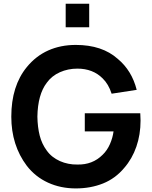

<svg xmlns="http://www.w3.org/2000/svg" viewBox="-20 -1010 826 1045"><path d="M465.5 -861.5H337.5V-989.5H465.5ZM745 -354Q745 -277.5 722.2 -211.8Q699.5 -146 656 -96Q608 -38.5 540.8 -11.5Q473.5 15.5 392.5 15.5Q310 15.5 241.2 -16Q172.5 -47.5 126 -107.5Q41.5 -219.5 41.5 -375Q41.5 -542 126 -645Q175.5 -705.5 242.8 -735.5Q310 -765.5 392.5 -765.5Q536 -765.5 621 -689.5Q697.5 -626 724 -521L587.5 -500Q571 -552 538.5 -583.5Q485.5 -636.5 401 -636.5Q350 -636.5 305.8 -616.8Q261.5 -597 234.5 -559.5Q185.5 -495.5 183.5 -375Q184.5 -318 196 -272.5Q207.5 -227 234.5 -190.5Q248 -171.5 266.2 -157.2Q284.5 -143 306.2 -133.2Q328 -123.5 352 -118.8Q376 -114 401 -114.5Q483.5 -112.5 538.5 -167.5Q563.5 -191.5 578.5 -226Q593.5 -260.5 598 -295H441.5V-393.5H743.5Z"/></svg>

Font: Russisch Sans
Style: Bold
Weight: 700
Designer: Michael Sharanda (font) & Cristiano Sobral (main changes)
Foundry: Michael Sharanda
Version: Version 2.00;September 8, 2020;FontCreator 13.0.0.2681 64-bi